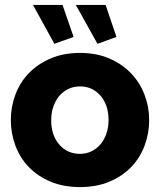

<svg xmlns="http://www.w3.org/2000/svg" viewBox="-20 -750 650 780"><path d="M288 -730H409L453 -600L376 -572ZM114 -730H234L279 -600L201 -572ZM305 10Q238 10 185.5 -12Q133 -34 97 -71.5Q61 -109 42.5 -158.5Q24 -208 24 -262Q24 -316 42.5 -365.5Q61 -415 97 -452.5Q133 -490 185.5 -512.5Q238 -535 305 -535Q372 -535 424 -512.5Q476 -490 512 -452.5Q548 -415 567 -365.5Q586 -316 586 -262Q586 -208 567.5 -158.5Q549 -109 513 -71.5Q477 -34 424.5 -12Q372 10 305 10ZM188 -262Q188 -200 221 -162.5Q254 -125 305 -125Q330 -125 351 -135Q372 -145 387.5 -163Q403 -181 412 -206.5Q421 -232 421 -262Q421 -324 388 -361.5Q355 -399 305 -399Q280 -399 258.5 -389Q237 -379 221.5 -361Q206 -343 197 -317.5Q188 -292 188 -262Z"/></svg>

Font: Oxford Sans
Style: Regular
Weight: 800
Designer: Matt McInerney, Pablo Impallari, Rodrigo Fuenzalida
Foundry: Matt McInerney, Pablo Impallari, Rodrigo Fuenzalida
Version: Version 3.000g; ttfautohint (v1.5) -l 8 -r 28 -G 28 -x 14 -D